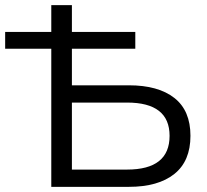

<svg xmlns="http://www.w3.org/2000/svg" viewBox="-40 -725 805 745"><path d="M159 0V-536H-20V-601H159V-705H239V-601H485V-536H239V-394H460Q574 -394 636.5 -345Q699 -296 699 -198Q699 -100 636.5 -50Q574 0 460 0ZM239 -67H453Q618 -67 618 -198Q618 -327 453 -327H239Z"/></svg>

Font: Winston
Style: Regular
Weight: 400
Designer: Original fonts by Vernon Adams / Changes by Cristiano Sobral
Foundry: Original fonts by Vernon Adams / Changes by Cristiano Sobral
Version: Version 2.503;July 17, 2020;FontCreator 13.0.0.2655 64-bit